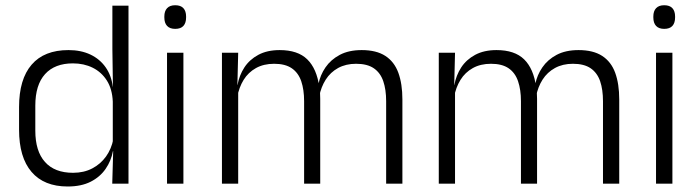

<svg xmlns="http://www.w3.org/2000/svg" viewBox="-20 -684 2596 715"><path d="M232 10.5Q144 10.5 97.5 -43.8Q51 -98 51 -201V-285.5Q51 -389 97.8 -443.2Q144.5 -497.5 235 -497.5Q281.5 -497.5 316.8 -480.8Q352 -464 373.5 -433.2Q395 -402.5 400 -361H420L400 -305.5Q398 -352.5 378 -384Q358 -415.5 325.2 -431.8Q292.5 -448 251.5 -448Q184 -448 147.8 -408Q111.5 -368 111.5 -290.5V-197.5Q111.5 -121 147.5 -80.8Q183.5 -40.5 252 -40.5Q292.5 -40.5 323.5 -56.8Q354.5 -73 374.8 -101.2Q395 -129.5 402 -166L418 -121H400.5Q394 -85 373.2 -55Q352.5 -25 317.5 -7.2Q282.5 10.5 232 10.5ZM398 0 401.5 -122 400 -142V-347.5L400.5 -362L398.5 -500.5V-663H458.5V0Z M602 0V-487.5H663V0ZM632.5 -576.5Q612.5 -576.5 602.2 -587.5Q592 -598.5 592 -619V-622.5Q592 -642.5 602.2 -653.5Q612.5 -664.5 632.5 -664.5Q653 -664.5 663 -653.5Q673 -642.5 673 -622.5V-619Q673 -598.5 663 -587.5Q653 -576.5 632.5 -576.5Z M1418 0V-307Q1418 -350.5 1407.2 -381.8Q1396.5 -413 1372 -429.8Q1347.5 -446.5 1306 -446.5Q1268 -446.5 1239.2 -430.8Q1210.5 -415 1193 -387.5Q1175.5 -360 1169 -325.5L1157.5 -371H1166Q1172.5 -404.5 1192.2 -433.2Q1212 -462 1245.5 -479.8Q1279 -497.5 1327 -497.5Q1381.5 -497.5 1415 -475.8Q1448.5 -454 1463.5 -412.8Q1478.5 -371.5 1478.5 -313.5V0ZM806.5 0V-487.5H867L864 -366.5L867 -363.5V0ZM1112.5 0V-307Q1112.5 -350 1101.8 -381.5Q1091 -413 1066.5 -429.8Q1042 -446.5 1001 -446.5Q962 -446.5 933.2 -430.5Q904.5 -414.5 887.2 -386.5Q870 -358.5 863.5 -322.5L850 -367.5H864.5Q871 -403.5 890 -432.8Q909 -462 942 -479.8Q975 -497.5 1021.5 -497.5Q1089 -497.5 1124.2 -463Q1159.5 -428.5 1169 -360.5Q1171 -350 1171.8 -338.8Q1172.5 -327.5 1172.5 -316V0Z M2225.5 0V-307Q2225.5 -350.5 2214.8 -381.8Q2204 -413 2179.5 -429.8Q2155 -446.5 2113.5 -446.5Q2075.5 -446.5 2046.8 -430.8Q2018 -415 2000.5 -387.5Q1983 -360 1976.5 -325.5L1965 -371H1973.5Q1980 -404.5 1999.8 -433.2Q2019.5 -462 2053 -479.8Q2086.5 -497.5 2134.5 -497.5Q2189 -497.5 2222.5 -475.8Q2256 -454 2271 -412.8Q2286 -371.5 2286 -313.5V0ZM1614 0V-487.5H1674.5L1671.5 -366.5L1674.5 -363.5V0ZM1920 0V-307Q1920 -350 1909.2 -381.5Q1898.5 -413 1874 -429.8Q1849.5 -446.5 1808.5 -446.5Q1769.5 -446.5 1740.8 -430.5Q1712 -414.5 1694.8 -386.5Q1677.5 -358.5 1671 -322.5L1657.5 -367.5H1672Q1678.5 -403.5 1697.5 -432.8Q1716.5 -462 1749.5 -479.8Q1782.5 -497.5 1829 -497.5Q1896.5 -497.5 1931.8 -463Q1967 -428.5 1976.5 -360.5Q1978.5 -350 1979.2 -338.8Q1980 -327.5 1980 -316V0Z M2423 0V-487.5H2484V0ZM2453.5 -576.5Q2433.5 -576.5 2423.2 -587.5Q2413 -598.5 2413 -619V-622.5Q2413 -642.5 2423.2 -653.5Q2433.5 -664.5 2453.5 -664.5Q2474 -664.5 2484 -653.5Q2494 -642.5 2494 -622.5V-619Q2494 -598.5 2484 -587.5Q2474 -576.5 2453.5 -576.5Z"/></svg>

Font: Anek Telugu Medium Light
Style: Regular
Weight: 300
Version: Version 1.003